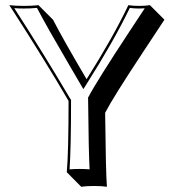

<svg xmlns="http://www.w3.org/2000/svg" viewBox="-20 -668 678 748"><path d="M389.6 -228.5Q392.1 2.9 396.5 59.6Q378.4 56.6 346.7 56.6Q315.4 56.6 296.4 59.6L240.2 2.9Q247.1 -74.7 247.1 -274.9Q156.7 -429.7 30.8 -625.5Q22 -639.6 16.1 -647.9Q42 -645 73.2 -645Q105 -645 129.9 -647.9L186.5 -591.3Q226.6 -513.2 317.4 -359.4Q420.9 -523.4 480 -647.9Q498.5 -645 522 -645Q544.4 -645 564 -647.9L620.6 -591.3Q589.4 -543.5 537.1 -464.8Q419.9 -287.6 389.6 -228.5ZM323.2 -284.7 322.8 -287.6 324.2 -289.6Q355 -349.1 487.3 -549.8Q520 -599.6 543.9 -635.7Q531.7 -634.8 522 -634.8Q502.9 -634.8 485.8 -637.2Q422.4 -505.9 313.5 -334.5L304.7 -320.8L296.4 -335Q279.8 -364.3 247.1 -419.4Q163.1 -562.5 124 -637.2Q98.6 -634.8 72.8 -634.8Q54.2 -634.8 35.6 -636.2Q151.9 -456.1 253.4 -283.7Q254.9 -281.2 255.9 -280.3L256.8 -277.8V-274.9Q256.8 -92.8 251 -8.3Q271.5 -9.8 290 -9.8Q309.6 -9.8 329.1 -8.3Q325.2 -75.2 323.2 -284.7Z"/></svg>

Font: Linux Biolinum Shadow O
Style: Regular
Weight: 400
Designer: Philipp H. Poll
Foundry: Philipp H. Poll
Version: Version 1.0.4